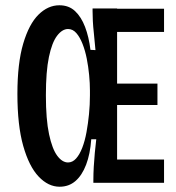

<svg xmlns="http://www.w3.org/2000/svg" viewBox="-20 -693 669 728"><path d="M206 15Q163 15 126.5 -23.5Q90 -62 68 -140Q46 -218 46 -337Q46 -453 68 -527.5Q90 -602 126 -637.5Q162 -673 205 -673Q241 -673 264.5 -651Q288 -629 302.5 -591Q317 -553 323 -504L342 -503Q339 -539 336 -566Q333 -593 332 -613.5Q331 -634 331 -651V-661H424V0H334V-9Q334 -34 335.5 -60.5Q337 -87 339.5 -113.5Q342 -140 345 -165H326Q322 -109 306.5 -68.5Q291 -28 266 -6.5Q241 15 206 15ZM359 0V-88H602V0ZM238 -77Q255 -77 268.5 -92Q282 -107 292 -133Q302 -159 308 -192Q314 -225 317.5 -260.5Q321 -296 321 -331V-350Q321 -377 318 -408.5Q315 -440 309 -470.5Q303 -501 293 -526.5Q283 -552 269.5 -567.5Q256 -583 238 -583Q216 -583 196.5 -557.5Q177 -532 165.5 -477Q154 -422 154 -332Q154 -240 166 -184Q178 -128 197 -102.5Q216 -77 238 -77ZM359 -295V-376H577V-295ZM359 -572V-660H602V-572Z"/></svg>

Font: Bricolage Grotesque 24pt Condensed Medium
Style: Regular
Weight: 500
Width: 3
Designer: Mathieu Triay
Foundry: Atelier Triay
Version: Version 1.001;gftools[0.9.33.dev8+g029e19f]